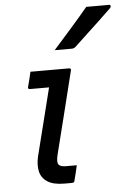

<svg xmlns="http://www.w3.org/2000/svg" viewBox="-56 -852 607 893"><g transform="rotate(-5 247.5 -405.0)"><path d="M96 -532H276Q287 -532 284 -521Q260 -425 236.5 -329.5Q213 -234 188 -136Q179 -100 190 -89Q199 -80 223 -80H273Q269 -63 265 -45.5Q261 -28 256 -10Q255 -3 251 -1.5Q247 0 242 0H208Q156 0 128.5 -18.5Q101 -37 94.5 -68Q88 -99 97 -137Q117 -218 137 -296Q157 -374 176 -452H87Q76 -452 79 -463Q84 -480 88 -497.5Q92 -515 96 -532ZM381 -810H487Q494 -810 494.5 -804Q495 -798 489 -793Q458 -763 432 -738.5Q406 -714 378.5 -688.5Q351 -663 316 -630Q308 -622 297 -622H217Q257 -667 299 -714.5Q341 -762 381 -810Z"/></g></svg>

Font: Recursive Sn Lnr St
Style: Italic
Weight: 400
Italic angle: -15°
Version: Version 1.079;hotconv 1.0.112;makeotfexe 2.5.65598; ttfautoh